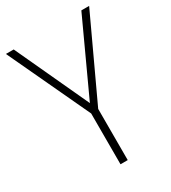

<svg xmlns="http://www.w3.org/2000/svg" viewBox="-176 -806 800 897"><g transform="rotate(-30 224.5 -357.0)"><path d="M225 -319 407 -714H449L245 -276V0H206V-274L0 -714H42Z"/></g></svg>

Font: Noto Sans Hebrew SemiCondensed ExtraLight
Style: Regular
Weight: 200
Width: 4
Designer: Monotype Design Team
Foundry: Monotype Imaging Inc.
Version: Version 2.004; ttfautohint (v1.8.4.7-5d5b)